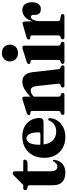

<svg xmlns="http://www.w3.org/2000/svg" viewBox="651 -1366 724 2068"><g transform="rotate(-90 1013.0 -332.0)"><path d="M39.5 -395 12 -402Q4 -405.5 1.5 -410.8Q-1 -416 -1 -423Q-1 -443.5 21.5 -443.5H49.5Q54.5 -443.5 59 -446.8Q63.5 -450 71 -459.5L148 -535.5Q164.5 -557 181.5 -557Q202.5 -557 202.5 -532V-443.5H307.5Q327.5 -443.5 327.5 -426.5Q327.5 -414 316.8 -405.8Q306 -397.5 282.5 -397.5H202.5V-147.5Q202.5 -76 253 -76Q275.5 -76 289.5 -91.8Q303.5 -107.5 314.5 -123.5Q326 -128 325 -108.5Q319.5 -56 283.8 -23.2Q248 9.5 189 9.5Q121.5 9.5 86.5 -23.5Q51.5 -56.5 51.5 -127V-371.5Q51.5 -381.5 49.5 -386.8Q47.5 -392 39.5 -395Z M776 -269Q776 -225 732.5 -225H491Q500.5 -156 537.5 -122.2Q574.5 -88.5 630.5 -88.5Q673 -88.5 704.5 -109.2Q736 -130 747 -164.5Q756 -174.5 763.5 -174.5Q774.5 -174.5 774 -158.5Q773 -112.5 747 -74.2Q721 -36 675.8 -13Q630.5 10 571.5 10Q504.5 10 454 -18.5Q403.5 -47 375.2 -97.8Q347 -148.5 347 -216Q347 -286 374.5 -339.5Q402 -393 454 -423.2Q506 -453.5 578.5 -453.5Q639 -453.5 683.5 -429Q728 -404.5 752 -362.8Q776 -321 776 -269ZM488 -270Q488 -264 488 -259H603Q621.5 -259 621.5 -278.5Q621.5 -346 602.8 -377.5Q584 -409 558.5 -409Q528 -409 508 -376.2Q488 -343.5 488 -270Z M1005.5 -431.5V-368Q1054 -413 1091.8 -433.2Q1129.5 -453.5 1164 -453.5Q1213.5 -453.5 1238.8 -424.2Q1264 -395 1270.5 -337.5L1300.5 -74Q1303.5 -47.5 1314.5 -43L1330 -38.5Q1343 -30.5 1343 -19Q1343 0 1322.5 0H1123Q1104.5 0 1104.5 -19Q1104.5 -30.5 1115 -36.5L1132 -41.5Q1139.5 -44.5 1143 -51.2Q1146.5 -58 1145 -72L1120 -299.5Q1116 -331.5 1104.8 -347.2Q1093.5 -363 1070.5 -363Q1042 -363 1008.5 -332.5L1005.5 -329.5V-73.5Q1005.5 -58 1008.2 -51.2Q1011 -44.5 1018 -41.5L1035 -36.5Q1045.5 -30 1045.5 -19Q1045.5 0 1027 0H830Q809.5 0 809.5 -19Q809.5 -31 822.5 -38.5L839 -43.5Q846 -46 849 -52.5Q852 -59 852 -73V-343Q852 -354 849.2 -358.5Q846.5 -363 840 -365.5L820.5 -366.5Q808 -372 808 -384Q808 -397.5 827 -405L950.5 -444Q964.5 -449.5 972 -451.2Q979.5 -453 986 -453Q1005.5 -453 1005.5 -431.5Z M1475.5 -500Q1434.5 -500 1410 -524.5Q1385.5 -549 1385.5 -587Q1385.5 -625 1410.2 -649.2Q1435 -673.5 1475.5 -673.5Q1516.5 -673.5 1541.5 -649.2Q1566.5 -625 1566.5 -587Q1566.5 -549 1541.5 -524.5Q1516.5 -500 1475.5 -500ZM1555 -431.5V-73.5Q1555 -59 1558 -52.5Q1561 -46 1568 -43.5L1584 -39Q1597 -31.5 1597 -19Q1597 0 1577 0H1379.5Q1359 0 1359 -19Q1359 -31.5 1372 -38.5L1388.5 -43.5Q1395.5 -46 1398.5 -52.5Q1401.5 -59 1401.5 -73V-343Q1401.5 -354 1398.8 -358.5Q1396 -363 1389.5 -365L1370 -366.5Q1357.5 -372 1357.5 -384Q1357.5 -397.5 1376.5 -405L1500 -444Q1514 -449.5 1521.5 -451.2Q1529 -453 1535.5 -453Q1555 -453 1555 -431.5Z M1815 -426.5 1818 -342.5Q1833.5 -398.5 1866 -426Q1898.5 -453.5 1937.5 -453.5Q1978 -453.5 2000.2 -427Q2022.5 -400.5 2022.5 -348.5Q2022.5 -300 2002 -277Q1981.5 -254 1950 -254Q1888.5 -254 1887 -316L1886.5 -334Q1886.5 -361 1865 -361Q1846.5 -361 1833 -334.8Q1819.5 -308.5 1819.5 -254.5V-75.5Q1819.5 -48.5 1838 -45.5L1877.5 -38.5Q1894.5 -35.5 1894.5 -19Q1894.5 0 1873 0H1644.5Q1623.5 0 1623.5 -19Q1623.5 -31 1637 -39L1653 -43.5Q1660 -46 1663 -52.2Q1666 -58.5 1666 -72V-344.5Q1666 -363 1654 -367.5L1634 -368.5Q1621.5 -374.5 1621.5 -386Q1621.5 -399.5 1641 -407L1766.5 -443.5Q1788.5 -451 1798 -451Q1812 -451 1815 -426.5Z"/></g></svg>

Font: Fraunces 144pt Soft
Style: Bold
Weight: 700
Version: Version 1.000;[0bf87f6ff]